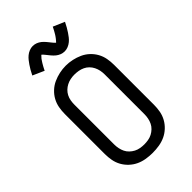

<svg xmlns="http://www.w3.org/2000/svg" viewBox="-288 -1071 1175 1175"><g transform="rotate(-45 300.0 -483.0)"><path d="M300 8Q272 8 244 3.5Q216 -1 191 -12.5Q166 -24 145 -43.5Q124 -63 110.5 -87.5Q97 -112 92 -139.5Q87 -167 87 -195V-540Q87 -568 92 -595.5Q97 -623 110.5 -647.5Q124 -672 145 -691.5Q166 -711 191.5 -722.5Q217 -734 244.5 -740Q272 -746 300 -746Q328 -746 355.5 -740Q383 -734 408.5 -722.5Q434 -711 455 -691.5Q476 -672 489.5 -647.5Q503 -623 508 -595.5Q513 -568 513 -540V-195Q513 -167 508 -139.5Q503 -112 489.5 -87.5Q476 -63 455 -43.5Q434 -24 409 -12.5Q384 -1 356 3.5Q328 8 300 8ZM300 -65Q317 -65 334.5 -68Q352 -71 367.5 -79Q383 -87 396 -99.5Q409 -112 416.5 -127.5Q424 -143 427.5 -160.5Q431 -178 431 -195V-540Q431 -558 427.5 -575Q424 -592 416 -608Q408 -624 395.5 -636.5Q383 -649 367 -656.5Q351 -664 333.5 -667Q316 -670 298 -670Q281 -670 264 -666.5Q247 -663 231.5 -655Q216 -647 203.5 -635Q191 -623 183 -607.5Q175 -592 172 -574.5Q169 -557 169 -540V-195Q169 -178 172.5 -160.5Q176 -143 183.5 -127.5Q191 -112 204 -99.5Q217 -87 232.5 -79Q248 -71 265.5 -68Q283 -65 300 -65ZM358 -812Q350 -812 342.5 -813.5Q335 -815 328.5 -817.5Q322 -820 315 -824Q308 -828 302.5 -832.5Q297 -837 291 -843Q285 -849 280.5 -854.5Q276 -860 271.5 -865.5Q267 -871 261.5 -878Q256 -885 251.5 -890Q247 -895 242 -899Q240 -897 236 -892.5Q232 -888 230 -886Q228 -884 225.5 -881Q223 -878 221 -874.5Q219 -871 216 -867Q213 -863 210.5 -858.5Q208 -854 205 -849Q202 -844 199 -838.5Q196 -833 193 -827Q190 -821 187 -815L176 -820L113 -848Q122 -866 130.5 -881Q139 -896 147.5 -908Q156 -920 164.5 -931Q173 -942 185 -952Q197 -962 212 -968Q227 -974 242 -974Q250 -974 257.5 -972.5Q265 -971 271.5 -968.5Q278 -966 285 -962Q292 -958 297.5 -953.5Q303 -949 309 -943Q315 -937 319.5 -931.5Q324 -926 328.5 -920.5Q333 -915 338.5 -908Q344 -901 348.5 -896Q353 -891 358 -887Q360 -889 364 -893.5Q368 -898 370 -900.5Q372 -903 374.5 -906Q377 -909 379 -912Q381 -915 384 -919Q387 -923 389.5 -927.5Q392 -932 395 -937Q398 -942 401 -947.5Q404 -953 407 -959Q410 -965 413 -971L487 -939Q478 -921 469.5 -906Q461 -891 452.5 -878.5Q444 -866 435.5 -855Q427 -844 415 -834Q403 -824 388 -818Q373 -812 358 -812Z"/></g></svg>

Font: Iosevka Slab Extended
Style: Regular
Weight: 400
Width: 7
Monospace: yes
Designer: Belleve Invis
Foundry: Belleve Invis
Version: Version 11.1.1; ttfautohint (v1.8.3)